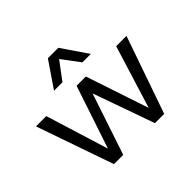

<svg xmlns="http://www.w3.org/2000/svg" viewBox="-169 -958 1173 1173"><g transform="rotate(-45 418.0 -371.5)"><path d="M577 -576H504L418 -691L332 -576H259L373 -743H463ZM720 -500H809L635 0H555L414 -398L281 0H201L27 -500H116L242 -93L378 -500H458L594 -93Z"/></g></svg>

Font: Elaine Sans
Style: Regular
Weight: 400
Designer: Wei Huang
Foundry: Wei Huang
Version: Version 2.001;December 24, 2019;FontCreator 12.0.0.2547 64-b